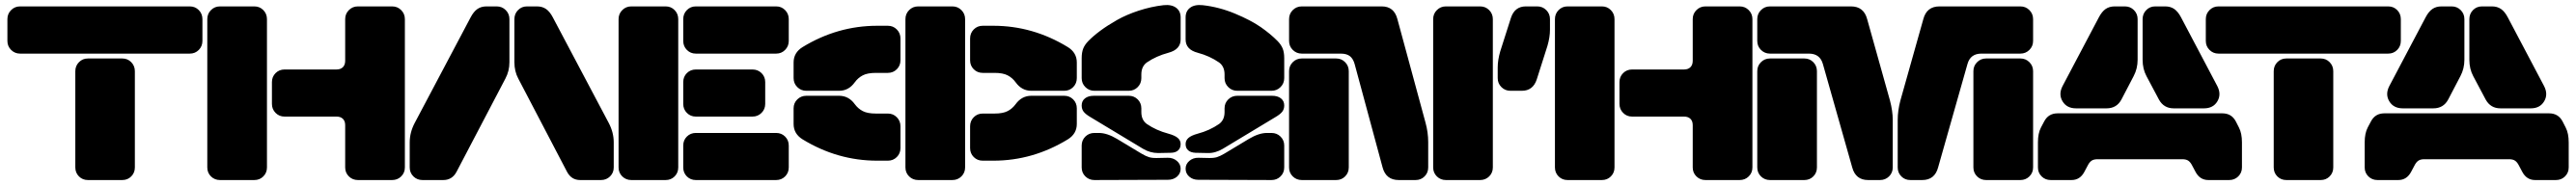

<svg xmlns="http://www.w3.org/2000/svg" viewBox="-20 -726 10371 746"><path d="M744.1 -509.8H61Q39.6 -509.8 24.7 -524.7Q9.8 -539.6 9.8 -561V-648.9Q9.8 -670.4 24.7 -685.3Q39.6 -700.2 61 -700.2H744.1Q765.6 -700.2 780.3 -685.3Q794.9 -670.4 794.9 -648.9V-561Q794.9 -539.6 780.3 -524.7Q765.6 -509.8 744.1 -509.8ZM472.2 0H334Q312.5 0 297.9 -14.6Q283.2 -29.3 283.2 -50.8V-439Q283.2 -460.4 297.9 -475.3Q312.5 -490.2 334 -490.2H472.2Q493.7 -490.2 508.3 -475.3Q522.9 -460.4 522.9 -439V-50.8Q522.9 -29.3 508.3 -14.6Q493.7 0 472.2 0Z M1054.7 -648.9V-50.8Q1054.7 -29.3 1040 -14.6Q1025.4 0 1003.9 0H865.7Q844.2 0 829.3 -14.6Q814.5 -29.3 814.5 -50.8V-648.9Q814.5 -670.4 829.3 -685.3Q844.2 -700.2 865.7 -700.2H1003.9Q1025.4 -700.2 1040 -685.3Q1054.7 -670.4 1054.7 -648.9ZM1125.5 -445.8H1334.5Q1351.1 -445.8 1360.4 -455.1Q1369.6 -464.4 1369.6 -481V-648.9Q1369.6 -670.4 1384.5 -685.3Q1399.4 -700.2 1420.9 -700.2H1558.6Q1580.1 -700.2 1595 -685.3Q1609.9 -670.4 1609.9 -648.9V-50.8Q1609.9 -29.3 1595 -14.6Q1580.1 0 1558.6 0H1420.9Q1399.4 0 1384.5 -14.6Q1369.6 -29.3 1369.6 -50.8V-221.2Q1369.6 -237.8 1360.4 -246.8Q1351.1 -255.9 1334.5 -255.9H1125.5Q1104 -255.9 1089.4 -270.8Q1074.7 -285.6 1074.7 -307.1V-395Q1074.7 -416.5 1089.4 -431.2Q1104 -445.8 1125.5 -445.8Z M1938.5 -700.2H1979.5Q2001 -700.2 2015.9 -685.3Q2030.8 -670.4 2030.8 -648.9V-475.1Q2030.8 -439.5 2014.6 -409.2L1817.9 -33.2Q1800.3 0 1764.6 0H1680.7Q1659.2 0 1644.3 -14.6Q1629.4 -29.3 1629.4 -50.8V-151.9Q1629.4 -191.9 1649.4 -230L1874.5 -655.8Q1886.7 -679.2 1901.9 -689.7Q1917 -700.2 1938.5 -700.2ZM2101.6 -700.2H2141.6Q2163.1 -700.2 2178.2 -689.7Q2193.4 -679.2 2205.6 -655.8L2430.7 -230Q2450.7 -191.9 2450.7 -151.9V-50.8Q2450.7 -29.3 2435.8 -14.6Q2420.9 0 2399.4 0H2315.4Q2280.3 0 2262.7 -33.2L2066.4 -409.2Q2050.8 -438.5 2050.8 -475.1V-648.9Q2050.8 -670.4 2065.4 -685.3Q2080.1 -700.2 2101.6 -700.2Z M2659.7 0H2521.5Q2500 0 2485.1 -14.6Q2470.2 -29.3 2470.2 -50.8V-648.9Q2470.2 -670.4 2485.1 -685.3Q2500 -700.2 2521.5 -700.2H2659.7Q2681.2 -700.2 2695.8 -685.3Q2710.4 -670.4 2710.4 -648.9V-50.8Q2710.4 -29.3 2695.8 -14.6Q2681.2 0 2659.7 0ZM3104.5 -509.8H2781.2Q2759.8 -509.8 2745.1 -524.7Q2730.5 -539.6 2730.5 -561V-648.9Q2730.5 -670.4 2745.1 -685.3Q2759.8 -700.2 2781.2 -700.2H3104.5Q3126 -700.2 3140.6 -685.3Q3155.3 -670.4 3155.3 -648.9V-561Q3155.3 -539.6 3140.6 -524.7Q3126 -509.8 3104.5 -509.8ZM3009.3 -255.9H2781.2Q2759.8 -255.9 2745.1 -270.8Q2730.5 -285.6 2730.5 -307.1V-395Q2730.5 -416.5 2745.1 -431.2Q2759.8 -445.8 2781.2 -445.8H3009.3Q3030.8 -445.8 3045.7 -431.2Q3060.5 -416.5 3060.5 -395V-307.1Q3060.5 -285.6 3045.7 -270.8Q3030.8 -255.9 3009.3 -255.9ZM3104.5 0H2781.2Q2759.8 0 2745.1 -14.6Q2730.5 -29.3 2730.5 -50.8V-139.2Q2730.5 -160.6 2745.1 -175.3Q2759.8 -189.9 2781.2 -189.9H3104.5Q3126 -189.9 3140.6 -175.3Q3155.3 -160.6 3155.3 -139.2V-50.8Q3155.3 -29.3 3140.6 -14.6Q3126 0 3104.5 0Z M3814 0H3676.3Q3654.8 0 3639.9 -14.6Q3625 -29.3 3625 -50.8V-648.9Q3625 -670.4 3639.9 -685.3Q3654.8 -700.2 3676.3 -700.2H3814Q3835.4 -700.2 3850.3 -685.3Q3865.2 -670.4 3865.2 -648.9V-50.8Q3865.2 -29.3 3850.3 -14.6Q3835.4 0 3814 0ZM3554.2 -432.1H3505.9Q3472.2 -432.1 3453.1 -422.1Q3434.1 -412.1 3420.9 -394Q3396.5 -359.9 3357.9 -359.9H3226.1Q3204.6 -359.9 3189.7 -374.8Q3174.8 -389.6 3174.8 -411.1V-474.1Q3174.8 -513.7 3210.9 -536.1Q3351.6 -622.1 3511.2 -622.1H3554.2Q3575.7 -622.1 3590.3 -607.2Q3605 -592.3 3605 -570.8V-482.9Q3605 -461.4 3590.3 -446.8Q3575.7 -432.1 3554.2 -432.1ZM3983.9 -432.1H3936Q3914.6 -432.1 3899.9 -446.8Q3885.3 -461.4 3885.3 -482.9V-570.8Q3885.3 -592.3 3899.9 -607.2Q3914.6 -622.1 3936 -622.1H3979Q4138.2 -622.1 4278.8 -536.1Q4314.9 -513.7 4314.9 -474.1V-411.1Q4314.9 -389.6 4300.3 -374.8Q4285.6 -359.9 4264.2 -359.9H4131.8Q4093.3 -359.9 4068.8 -394Q4055.7 -412.1 4036.6 -422.1Q4017.6 -432.1 3983.9 -432.1ZM3505.9 -268.1H3554.2Q3575.7 -268.1 3590.3 -253.2Q3605 -238.3 3605 -216.8V-128.9Q3605 -107.4 3590.3 -92.8Q3575.7 -78.1 3554.2 -78.1H3511.2Q3351.6 -78.1 3210.9 -164.1Q3174.8 -186.5 3174.8 -226.1V-289.1Q3174.8 -310.5 3189.7 -325.2Q3204.6 -339.8 3226.1 -339.8H3357.9Q3396.5 -339.8 3420.9 -306.2Q3434.1 -288.1 3453.1 -278.1Q3472.2 -268.1 3505.9 -268.1ZM3936 -268.1H3983.9Q4017.6 -268.1 4036.6 -278.1Q4055.7 -288.1 4068.8 -306.2Q4093.3 -339.8 4131.8 -339.8H4264.2Q4285.6 -339.8 4300.3 -325.2Q4314.9 -310.5 4314.9 -289.1V-226.1Q4314.9 -186.5 4278.8 -164.1Q4138.2 -78.1 3979 -78.1H3936Q3914.6 -78.1 3899.9 -92.8Q3885.3 -107.4 3885.3 -128.9V-216.8Q3885.3 -238.3 3899.9 -253.2Q3914.6 -268.1 3936 -268.1Z M4574.7 -425.8V-411.1Q4574.7 -389.6 4560.1 -374.8Q4545.4 -359.9 4523.9 -359.9H4385.7Q4364.3 -359.9 4349.4 -374.8Q4334.5 -389.6 4334.5 -411.1V-491.2Q4334.5 -514.6 4340.6 -530Q4346.7 -545.4 4360.8 -560.1Q4381.3 -581.1 4409.9 -602.3Q4438.5 -623.5 4476.8 -645.3Q4515.1 -667 4564.2 -683.1Q4613.3 -699.2 4663.6 -705.1Q4696.3 -708.5 4714.6 -694.8Q4732.9 -681.2 4732.9 -655.8V-566.9Q4732.9 -526.4 4683.6 -513.2Q4634.3 -500 4596.7 -474.1Q4574.7 -458 4574.7 -425.8ZM4909.7 -411.1V-425.8Q4909.7 -458 4887.7 -474.1Q4849.6 -500.5 4801.8 -513.2Q4752.9 -525.9 4752.9 -566.9V-655.8Q4752.9 -681.2 4771 -694.8Q4789.1 -708.5 4821.8 -705.1Q4887.7 -697.8 4951.7 -671.1Q5015.6 -644.5 5055.2 -616.9Q5094.7 -589.4 5123.5 -560.1Q5137.7 -545.4 5143.8 -530Q5149.9 -514.6 5149.9 -491.2V-411.1Q5149.9 -389.6 5135 -374.8Q5120.1 -359.9 5098.6 -359.9H4960.9Q4939.5 -359.9 4924.6 -374.8Q4909.7 -389.6 4909.7 -411.1ZM4683.6 -187Q4710 -179.7 4721.4 -169.7Q4732.9 -159.7 4732.9 -145Q4732.9 -128.4 4722.2 -119.1Q4711.4 -109.9 4692.9 -109.9L4642.6 -108.9Q4610.4 -108.9 4581.5 -126L4369.6 -253.9Q4350.6 -265.1 4342.5 -275.4Q4334.5 -285.6 4334.5 -300.8Q4334.5 -318.8 4347.7 -329.3Q4360.8 -339.8 4383.8 -339.8H4523.9Q4545.4 -339.8 4560.1 -325.2Q4574.7 -310.5 4574.7 -289.1V-273.9Q4574.7 -242.2 4596.7 -226.1Q4634.3 -200.2 4683.6 -187ZM4801.8 -187Q4849.6 -199.7 4887.7 -226.1Q4909.7 -242.2 4909.7 -273.9V-289.1Q4909.7 -310.5 4924.6 -325.2Q4939.5 -339.8 4960.9 -339.8H5100.6Q5123.5 -339.8 5136.7 -329.3Q5149.9 -318.8 5149.9 -300.8Q5149.9 -285.6 5141.8 -275.4Q5133.8 -265.1 5114.7 -253.9L4902.8 -126Q4872.1 -107.9 4841.8 -108.9L4792.5 -109.9Q4773.4 -110.8 4763.2 -119.9Q4752.9 -128.9 4752.9 -145Q4752.9 -159.7 4764.2 -169.7Q4775.4 -179.7 4801.8 -187ZM4637.7 -88.9 4680.7 -89.8Q4702.1 -90.3 4717.5 -77.4Q4732.9 -64.5 4732.9 -45.9Q4732.9 -26.4 4718.3 -13.7Q4703.6 -1 4681.6 -1L4385.7 0Q4364.3 0 4349.4 -14.6Q4334.5 -29.3 4334.5 -50.8V-139.2Q4334.5 -160.6 4349.4 -175.3Q4364.3 -189.9 4385.7 -189.9H4403.8Q4436.5 -189.9 4476.6 -166L4574.7 -106.9Q4592.8 -96.2 4605.5 -92.3Q4618.2 -88.4 4637.7 -88.9ZM4804.7 -89.8 4846.7 -88.9Q4866.2 -88.4 4878.9 -92.3Q4891.6 -96.2 4909.7 -106.9L5007.8 -166Q5047.9 -189.9 5080.6 -189.9H5098.6Q5120.1 -189.9 5135 -175.3Q5149.9 -160.6 5149.9 -139.2V-50.8Q5149.9 -29.3 5135 -14.6Q5120.1 0 5098.6 0L4803.7 -1Q4782.2 -1 4767.6 -13.7Q4752.9 -26.4 4752.9 -45.9Q4752.9 -64.5 4768.1 -77.4Q4783.2 -90.3 4804.7 -89.8Z M5220.7 -700.2H5542.5Q5592.3 -700.2 5605.5 -648.9L5718.8 -231Q5729.5 -191.9 5729.5 -152.8V-50.8Q5729.5 -29.3 5714.8 -14.6Q5700.2 0 5678.7 0H5610.8Q5559.6 0 5545.9 -50.8L5433.6 -466.8Q5427.7 -488.8 5414.6 -499.3Q5401.4 -509.8 5377.4 -509.8H5220.7Q5199.2 -509.8 5184.3 -524.7Q5169.4 -539.6 5169.4 -561V-648.9Q5169.4 -670.4 5184.3 -685.3Q5199.2 -700.2 5220.7 -700.2ZM5938.5 0H5800.8Q5779.3 0 5764.4 -14.6Q5749.5 -29.3 5749.5 -50.8V-648.9Q5749.5 -670.4 5764.4 -685.3Q5779.3 -700.2 5800.8 -700.2H5938.5Q5960 -700.2 5974.9 -685.3Q5989.7 -670.4 5989.7 -648.9V-50.8Q5989.7 -29.3 5974.9 -14.6Q5960 0 5938.5 0ZM5409.7 -439V-50.8Q5409.7 -29.3 5395 -14.6Q5380.4 0 5358.9 0H5220.7Q5199.2 0 5184.3 -14.6Q5169.4 -29.3 5169.4 -50.8V-439Q5169.4 -460.4 5184.3 -475.3Q5199.2 -490.2 5220.7 -490.2H5358.9Q5380.4 -490.2 5395 -475.3Q5409.7 -460.4 5409.7 -439Z M6122.6 -700.2H6168.5Q6189.9 -700.2 6204.8 -685.3Q6219.7 -670.4 6219.7 -648.9V-606Q6219.7 -576.2 6209.5 -541L6166.5 -405.8Q6151.4 -359.9 6106.4 -359.9H6060.5Q6039.1 -359.9 6024.2 -374.8Q6009.3 -389.6 6009.3 -411.1V-454.1Q6009.3 -483.9 6019.5 -519L6062.5 -653.8Q6077.6 -700.2 6122.6 -700.2ZM6479.5 -648.9V-50.8Q6479.5 -29.3 6464.8 -14.6Q6450.2 0 6428.7 0H6290.5Q6269 0 6254.4 -14.6Q6239.7 -29.3 6239.7 -50.8V-648.9Q6239.7 -670.4 6254.4 -685.3Q6269 -700.2 6290.5 -700.2H6428.7Q6450.2 -700.2 6464.8 -685.3Q6479.5 -670.4 6479.5 -648.9ZM6550.3 -445.8H6759.3Q6775.9 -445.8 6785.2 -455.1Q6794.4 -464.4 6794.4 -481V-648.9Q6794.4 -670.4 6809.3 -685.3Q6824.2 -700.2 6845.7 -700.2H6983.4Q7004.9 -700.2 7019.8 -685.3Q7034.7 -670.4 7034.7 -648.9V-50.8Q7034.7 -29.3 7019.8 -14.6Q7004.9 0 6983.4 0H6845.7Q6824.2 0 6809.3 -14.6Q6794.4 -29.3 6794.4 -50.8V-221.2Q6794.4 -237.8 6785.2 -246.8Q6775.9 -255.9 6759.3 -255.9H6550.3Q6528.8 -255.9 6514.2 -270.8Q6499.5 -285.6 6499.5 -307.1V-395Q6499.5 -416.5 6514.2 -431.2Q6528.8 -445.8 6550.3 -445.8Z M7105.5 -700.2H7431.6Q7482.9 -700.2 7496.6 -648.9L7588.4 -320.8Q7599.6 -278.3 7599.6 -242.2V-50.8Q7599.6 -29.3 7584.7 -14.6Q7569.8 0 7548.3 0H7500.5Q7450.2 0 7436.5 -50.8L7318.4 -467.8Q7306.6 -509.8 7262.2 -509.8H7105.5Q7084 -509.8 7069.1 -524.7Q7054.2 -539.6 7054.2 -561V-648.9Q7054.2 -670.4 7069.1 -685.3Q7084 -700.2 7105.5 -700.2ZM7787.6 -700.2H8113.3Q8134.8 -700.2 8149.7 -685.3Q8164.6 -670.4 8164.6 -648.9V-561Q8164.6 -539.6 8149.7 -524.7Q8134.8 -509.8 8113.3 -509.8H7956.5Q7912.1 -509.8 7900.4 -467.8L7782.2 -50.8Q7768.6 0 7718.3 0H7670.4Q7648.9 0 7634.3 -14.6Q7619.6 -29.3 7619.6 -50.8V-242.2Q7619.6 -280.3 7630.4 -320.8L7722.7 -648.9Q7736.3 -700.2 7787.6 -700.2ZM7294.4 -439V-50.8Q7294.4 -29.3 7279.8 -14.6Q7265.1 0 7243.7 0H7105.5Q7084 0 7069.1 -14.6Q7054.2 -29.3 7054.2 -50.8V-439Q7054.2 -460.4 7069.1 -475.3Q7084 -490.2 7105.5 -490.2H7243.7Q7265.1 -490.2 7279.8 -475.3Q7294.4 -460.4 7294.4 -439ZM7924.3 -50.8V-439Q7924.3 -460.4 7939.2 -475.3Q7954.1 -490.2 7975.6 -490.2H8113.3Q8134.8 -490.2 8149.7 -475.3Q8164.6 -460.4 8164.6 -439V-50.8Q8164.6 -29.3 8149.7 -14.6Q8134.8 0 8113.3 0H7975.6Q7954.1 0 7939.2 -14.6Q7924.3 -29.3 7924.3 -50.8Z M8493.2 -700.2H8534.2Q8555.7 -700.2 8570.6 -685.3Q8585.4 -670.4 8585.4 -648.9V-484.9Q8585.4 -449.2 8569.3 -418.9L8520.5 -325.2Q8501.5 -289.1 8460.4 -289.1H8337.4Q8300.3 -289.1 8283.2 -317.4Q8266.1 -345.7 8283.2 -378.9L8429.2 -655.8Q8441.4 -679.2 8456.5 -689.7Q8471.7 -700.2 8493.2 -700.2ZM8656.2 -700.2H8696.3Q8717.8 -700.2 8732.9 -689.7Q8748 -679.2 8760.3 -655.8L8906.2 -378.9Q8923.3 -345.7 8906.5 -317.4Q8889.6 -289.1 8852.5 -289.1H8730.5Q8690.9 -289.1 8671.4 -324.2L8621.1 -418.9Q8605.5 -448.2 8605.5 -484.9V-648.9Q8605.5 -670.4 8620.1 -685.3Q8634.8 -700.2 8656.2 -700.2ZM8263.2 -269H8926.3Q8963.4 -269 8980.5 -236.8L8993.2 -211.9Q9005.4 -188.5 9005.4 -151.9V-50.8Q9005.4 -29.3 8990.5 -14.6Q8975.6 0 8954.1 0H8870.1Q8835.9 0 8818.4 -33.2L8805.2 -58.1Q8798.3 -71.8 8789.6 -77.9Q8780.8 -84 8765.1 -84H8424.3Q8408.7 -84 8399.9 -77.9Q8391.1 -71.8 8384.3 -58.1L8371.1 -33.2Q8353.5 0 8319.3 0H8235.4Q8213.9 0 8199 -14.6Q8184.1 -29.3 8184.1 -50.8V-151.9Q8184.1 -188.5 8196.3 -211.9L8209.5 -236.8Q8226.6 -269 8263.2 -269Z M9594.2 -509.8H8911.1Q8889.6 -509.8 8874.8 -524.7Q8859.9 -539.6 8859.9 -561V-648.9Q8859.9 -670.4 8874.8 -685.3Q8889.6 -700.2 8911.1 -700.2H9594.2Q9615.7 -700.2 9630.4 -685.3Q9645 -670.4 9645 -648.9V-561Q9645 -539.6 9630.4 -524.7Q9615.7 -509.8 9594.2 -509.8ZM9322.3 0H9184.1Q9162.6 0 9147.9 -14.6Q9133.3 -29.3 9133.3 -50.8V-439Q9133.3 -460.4 9147.9 -475.3Q9162.6 -490.2 9184.1 -490.2H9322.3Q9343.8 -490.2 9358.4 -475.3Q9373 -460.4 9373 -439V-50.8Q9373 -29.3 9358.4 -14.6Q9343.8 0 9322.3 0Z M9808.6 -700.2H9849.6Q9871.1 -700.2 9886 -685.3Q9900.9 -670.4 9900.9 -648.9V-484.9Q9900.9 -449.2 9884.8 -418.9L9835.9 -325.2Q9816.9 -289.1 9775.9 -289.1H9652.8Q9615.7 -289.1 9598.6 -317.4Q9581.5 -345.7 9598.6 -378.9L9744.6 -655.8Q9756.8 -679.2 9772 -689.7Q9787.1 -700.2 9808.6 -700.2ZM9971.7 -700.2H10011.7Q10033.2 -700.2 10048.3 -689.7Q10063.5 -679.2 10075.7 -655.8L10221.7 -378.9Q10238.8 -345.7 10221.9 -317.4Q10205.1 -289.1 10168 -289.1H10045.9Q10006.3 -289.1 9986.8 -324.2L9936.5 -418.9Q9920.9 -448.2 9920.9 -484.9V-648.9Q9920.9 -670.4 9935.5 -685.3Q9950.2 -700.2 9971.7 -700.2ZM9578.6 -269H10241.7Q10278.8 -269 10295.9 -236.8L10308.6 -211.9Q10320.8 -188.5 10320.8 -151.9V-50.8Q10320.8 -29.3 10305.9 -14.6Q10291 0 10269.5 0H10185.5Q10151.4 0 10133.8 -33.2L10120.6 -58.1Q10113.8 -71.8 10105 -77.9Q10096.2 -84 10080.6 -84H9739.7Q9724.1 -84 9715.3 -77.9Q9706.5 -71.8 9699.7 -58.1L9686.5 -33.2Q9668.9 0 9634.8 0H9550.8Q9529.3 0 9514.4 -14.6Q9499.5 -29.3 9499.5 -50.8V-151.9Q9499.5 -188.5 9511.7 -211.9L9524.9 -236.8Q9542 -269 9578.6 -269Z"/></svg>

Font: Nastup Soft
Style: Regular
Weight: 400
Designer: Maksym Kobuzan
Foundry: Zakznak
Version: Version 1.020;hotconv 1.0.109;makeotfexe 2.5.65596